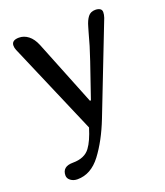

<svg xmlns="http://www.w3.org/2000/svg" viewBox="-134 -593 779 905"><g transform="rotate(-20 256.0 -141.0)"><path d="M99 220Q79 220 65 209.5Q51 199 51 184Q51 139 105 139Q164 139 191 102Q214 71 233 9L35 -452Q30 -463 30 -475Q30 -502 67 -502Q92 -502 113.5 -485.5Q135 -469 149 -435L280 -108H285L345 -283Q369 -353 385 -415L392 -439Q400 -468 413 -485Q426 -502 450 -502Q464 -502 473 -496.5Q482 -491 482 -479Q482 -467 477 -452L304 -8Q266 89 216.5 154.5Q167 220 99 220Z"/></g></svg>

Font: Marmelad for Arash.Academy
Style: Regular
Weight: 400
Designer: Manvel Shmavonyan
Foundry: Cyreal
Version: Version 1.110;Glyphs 3.2 (3202)